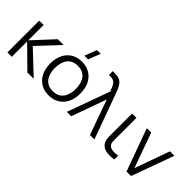

<svg xmlns="http://www.w3.org/2000/svg" viewBox="39 -1534 2303 2303"><g transform="rotate(45 1191.0 -382.5)"><path d="M144 0H69.5L70 -540H144V-280L385 -540H483L230 -270L516 0H409L144 -260Z M872.5 -780 813 -625H750L809.5 -780ZM526 -270.5Q526 -355 557 -419.5Q588 -484 645.8 -519.5Q703.5 -555 781.5 -555Q861 -555 918.8 -519Q976.5 -483 1007 -418.5Q1037.5 -354 1037.5 -270.5Q1037.5 -185.5 1006.8 -121Q976 -56.5 918.2 -20.8Q860.5 15 781.5 15Q702.5 15 644.8 -21.2Q587 -57.5 556.5 -122Q526 -186.5 526 -270.5ZM959.5 -270.5Q959.5 -370.5 914.2 -427.5Q869 -484.5 781.5 -484.5Q693.5 -484.5 648.8 -426.8Q604 -369 604 -270.5Q604 -205 624.2 -156.5Q644.5 -108 684.2 -81.8Q724 -55.5 781.5 -55.5Q840 -55.5 880 -82.2Q920 -109 939.8 -157.2Q959.5 -205.5 959.5 -270.5Z M1273.5 -540Q1252.5 -594.5 1240 -618.8Q1227.5 -643 1206 -656.5Q1184.5 -670 1147 -670H1122V-735H1155Q1192 -735 1214 -729.5Q1248.5 -722 1272.2 -696.8Q1296 -671.5 1311.2 -638.5Q1326.5 -605.5 1346 -550L1349.5 -540L1545.5 0H1470L1311.5 -444L1152 0H1077.5Z M1663.5 -63.5Q1652 -85 1648.8 -107.5Q1645.5 -130 1645.5 -165V-195.5V-540H1719V-198.5V-165Q1719 -142 1721 -127.8Q1723 -113.5 1730 -100.5Q1740.5 -81.5 1756.5 -72.2Q1772.5 -63 1795 -60.5Q1809.5 -59 1825 -59Q1855.5 -59 1884.5 -64.5V0Q1852.5 7.5 1813 7.5Q1788 7.5 1768.5 4.5Q1694 -5.5 1663.5 -63.5Z M2166.5 0H2090.5L1894.5 -540H1969L2128.5 -96L2287 -540H2362.5Z"/></g></svg>

Font: CCSD_manrope
Style: Regular
Weight: 400
Designer: Mikhail Sharanda
Foundry: Mikhail Sharanda
Version: Version 4.503